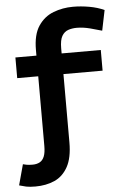

<svg xmlns="http://www.w3.org/2000/svg" viewBox="-64 -820 686 1055"><g transform="rotate(-5 279.5 -293.0)"><path d="M88 190Q56 190 37.5 186Q19 182 -1 176L30 62Q38 64 49.5 66.5Q61 69 83 69Q106 69 122.5 60Q139 51 147.5 30Q156 9 156 -28V-412H40V-526H156V-557Q156 -642 188 -689.5Q220 -737 271 -756.5Q322 -776 379 -776Q423 -776 468.5 -768Q514 -760 551 -743L528 -631Q502 -639 463.5 -649Q425 -659 390 -659Q364 -659 342.5 -651.5Q321 -644 308 -622Q295 -600 295 -554V-526H511V-412H295V-35Q295 50 267.5 99.5Q240 149 193.5 169.5Q147 190 88 190Z"/></g></svg>

Font: Ubuntu Sans Mono
Style: Regular
Weight: 400
Monospace: yes
Designer: Dalton Maag Ltd
Foundry: Dalton Maag Ltd
Version: Version 1.006